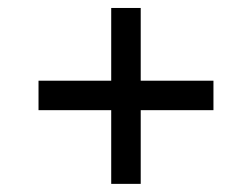

<svg xmlns="http://www.w3.org/2000/svg" viewBox="-20 -596 626 477"><path d="M75.7 -395.5H256.3V-576.2H329.6V-395.5H510.3V-322.3H329.6V-139.2H256.3V-322.3H75.7Z"/></svg>

Font: Andika FrenchTight
Style: Regular
Weight: 400
Designer: Victor Gaultney, Annie Olsen, Julie Remington, Don Collingsworth, Eric Hays, Becca Hirsbrunner
Foundry: SIL International
Version: Version 5.000 ; Dig1 Dig4Opn Dig7 LnSpcTght